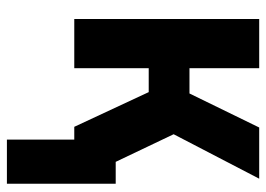

<svg xmlns="http://www.w3.org/2000/svg" viewBox="-130 -460 789 570"><g transform="rotate(90 265.0 -174.5)"><path d="M36 0H182V-221H253L356 0H394V200H525V-123H460L378 -295L510 -549H358L257 -342H182V-549H36Z"/></g></svg>

Font: Noto Sans Mono Condensed ExtraBold
Style: Regular
Weight: 800
Width: 3
Designer: Monotype Design Team
Foundry: Monotype Imaging Inc.
Version: Version 2.014